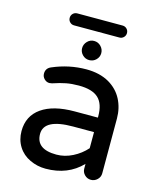

<svg xmlns="http://www.w3.org/2000/svg" viewBox="-115 -843 779 936"><g transform="rotate(15 274.5 -375.5)"><path d="M125 -6.8Q86.9 -24.4 65.4 -58.6Q43.9 -92.8 43.9 -136.7Q43.9 -212.9 103 -254.4Q162.1 -295.9 269.5 -295.9H386.7V-302.7Q386.7 -365.2 356 -394Q325.2 -422.9 256.8 -422.9Q221.7 -422.9 193.4 -417.5Q165 -412.1 127 -399.4L114.3 -397.5Q99.6 -397.5 88.4 -408.7Q77.1 -419.9 77.1 -435.5Q77.1 -462.9 103.5 -473.6Q185.5 -508.8 272.5 -508.8Q339.8 -508.8 387.7 -481.4Q432.6 -455.1 455.1 -411.6Q477.5 -368.2 477.5 -315.4V-39.1Q477.5 -20.5 463.9 -7.3Q450.2 5.9 431.6 5.9Q413.1 5.9 399.9 -7.3Q386.7 -20.5 386.7 -39.1V-62.5Q316.4 10.7 204.1 10.7Q162.1 10.7 125 -6.8ZM158.2 -760.7H386.7Q399.4 -760.7 408.2 -752Q417 -743.2 417 -730.5Q417 -717.8 408.2 -709Q399.4 -700.2 386.7 -700.2H158.2Q145.5 -700.2 136.7 -709Q127.9 -717.8 127.9 -730.5Q127.9 -743.2 136.7 -752Q145.5 -760.7 158.2 -760.7ZM237.3 -69.3Q279.3 -69.3 318.8 -89.4Q358.4 -109.4 386.7 -141.6V-222.7H281.2Q134.8 -222.7 134.8 -146.5Q134.8 -69.3 237.3 -69.3ZM272.5 -652.3Q293 -652.3 307.1 -637.7Q321.3 -623 321.3 -603.5Q321.3 -584 307.1 -569.8Q293 -555.7 272.5 -555.7Q252.9 -555.7 238.8 -569.8Q224.6 -584 224.6 -603.5Q224.6 -623 238.8 -637.7Q252.9 -652.3 272.5 -652.3Z"/></g></svg>

Font: jf-openhuninn-2.0
Style: Regular
Weight: 400
Designer: [Kosugi Maru]
Designed by MOTOYA      

[Varela Round]
Joe Prince (Latin component); Avraham Cornfeld (Hebrew component)
Foundry: justfont CO.,LTD.
Version: 2.0